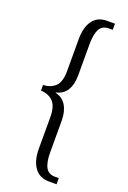

<svg xmlns="http://www.w3.org/2000/svg" viewBox="-168 -815 665 1000"><g transform="rotate(20 164.5 -315.0)"><path d="M244 130Q191 130 163.5 91.5Q136 53 136 -12V-187Q136 -246 112 -272Q88 -298 43 -301V-332Q82 -333 109 -356.5Q136 -380 136 -444V-619Q136 -686 163 -723Q190 -760 243 -760H286V-726H265Q228 -726 213 -697.5Q198 -669 198 -613V-442Q198 -391 178.5 -359Q159 -327 119 -318V-316Q158 -307 178 -274Q198 -241 198 -190V-16Q198 40 213.5 68Q229 96 265 96H286V130Z"/></g></svg>

Font: Noto Serif Tamil ExtraCondensed Light
Style: Regular
Weight: 300
Width: 2
Designer: Indian Type Foundry, Tom Grace, and the Monotype Design Team
Foundry: Monotype Imaging Inc.
Version: Version 2.004; ttfautohint (v1.8.4.7-5d5b)